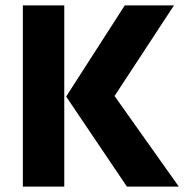

<svg xmlns="http://www.w3.org/2000/svg" viewBox="-20 -694 702 714"><path d="M645 0H452L226 -335L444 -674H627L406 -337ZM219 0H65V-674H219Z"/></svg>

Font: Hind Guntur
Style: Bold
Weight: 700
Designer: Manushi Parikh, Hitesh Malaviya
Foundry: Indian Type Foundry
Version: Version 1.002;PS 1.0;hotconv 1.0.86;makeotf.lib2.5.63406; tt